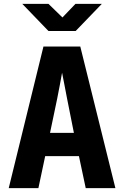

<svg xmlns="http://www.w3.org/2000/svg" viewBox="-20 -970 640 990"><path d="M25 0 204 -730H394L575 0H422L387 -165H213L178 0ZM238 -285H361L326 -461Q319 -499 311.5 -536.5Q304 -574 300 -595Q296 -574 289.5 -537Q283 -500 275 -462ZM230 -810 95 -950H230L302 -880L369 -950H505L370 -810Z"/></svg>

Font: NKDuy Mono ExtraBold
Style: Regular
Weight: 800
Monospace: yes
Designer: NKDuy
Foundry: NKDuy
Version: Version 2.251; ttfautohint (v1.8.4.7-5d5b)